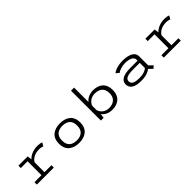

<svg xmlns="http://www.w3.org/2000/svg" viewBox="307 -2212 3636 3636"><g transform="rotate(-45 2125.0 -394.0)"><path d="M415 -64H601.5V0H146.5V-64H334.5V-436H153V-500H401L412.5 -409.5Q452 -456 521.5 -484Q591 -512 675.5 -512Q741 -512 784.5 -492L744 -423Q734.5 -430 707.2 -436.5Q680 -443 646 -443Q564 -443 501.2 -409.8Q438.5 -376.5 415 -326.5Z M1391.2 -5.2Q1339.5 11 1275.5 11Q1211.5 11 1159.5 -5.2Q1107.5 -21.5 1069 -53.2Q1030.5 -85 1009.8 -135.2Q989 -185.5 989 -251Q989 -316.5 1010 -366.8Q1031 -417 1069.2 -448.5Q1107.5 -480 1159.5 -496Q1211.5 -512 1275.5 -512Q1339.5 -512 1391.2 -496Q1443 -480 1481.2 -448.5Q1519.5 -417 1540.2 -366.8Q1561 -316.5 1561 -251Q1561 -185.5 1540.2 -135.2Q1519.5 -85 1481.2 -53.2Q1443 -21.5 1391.2 -5.2ZM1275.5 -55.5Q1373 -55.5 1425 -104Q1477 -152.5 1477 -251Q1477 -349 1425 -397.2Q1373 -445.5 1275.5 -445.5Q1178 -445.5 1125.5 -397.2Q1073 -349 1073 -251Q1073 -152 1125.2 -103.8Q1177.5 -55.5 1275.5 -55.5Z M1861.5 0V-800H1944V-413Q1977 -458.5 2034 -484.8Q2091 -511 2168 -511Q2224 -511 2271 -495.2Q2318 -479.5 2354.2 -448.5Q2390.5 -417.5 2411 -367Q2431.5 -316.5 2431.5 -251Q2431.5 -185.5 2411 -134.8Q2390.5 -84 2354 -52.5Q2317.5 -21 2270 -5Q2222.5 11 2166 11Q2089.5 11 2033.2 -16.8Q1977 -44.5 1944 -92V-71L1935 0ZM2142 -444.5Q2066 -444.5 2012.8 -405Q1959.5 -365.5 1944 -313.5V-197Q1958.5 -140 2011.5 -97.8Q2064.5 -55.5 2141 -55.5Q2233.5 -55.5 2289.2 -104.8Q2345 -154 2345 -251Q2345 -301 2330 -338.8Q2315 -376.5 2287.2 -399.2Q2259.5 -422 2223.2 -433.2Q2187 -444.5 2142 -444.5Z M2963.5 -512Q3018.5 -512 3066.2 -502.5Q3114 -493 3152 -474Q3190 -455 3212 -423.8Q3234 -392.5 3234 -352V-106.5L3308.5 -31.5L3257.5 12L3184 -60.5Q3152.5 -31.5 3090.5 -10.2Q3028.5 11 2933.5 11Q2811 11 2743.8 -29.5Q2676.5 -70 2676.5 -152Q2676.5 -231.5 2748.8 -271Q2821 -310.5 2958 -310.5H3154.5V-336.5Q3154.5 -366 3137.5 -388.2Q3120.5 -410.5 3091.2 -422.8Q3062 -435 3027.8 -440.8Q2993.5 -446.5 2954.5 -446.5Q2893 -446.5 2835.2 -428.2Q2777.5 -410 2754 -385.5L2691 -436Q2721 -467.5 2794.8 -489.8Q2868.5 -512 2963.5 -512ZM2950 -51.5Q3021 -51.5 3075 -69.5Q3129 -87.5 3154.5 -115.5V-252H2974.5Q2866.5 -252 2812.5 -229Q2758.5 -206 2758.5 -153Q2758.5 -124 2772.5 -103.8Q2786.5 -83.5 2813.2 -72.5Q2840 -61.5 2873.2 -56.5Q2906.5 -51.5 2950 -51.5Z M3815 -64H4001.5V0H3546.5V-64H3734.5V-436H3553V-500H3801L3812.5 -409.5Q3852 -456 3921.5 -484Q3991 -512 4075.5 -512Q4141 -512 4184.5 -492L4144 -423Q4134.5 -430 4107.2 -436.5Q4080 -443 4046 -443Q3964 -443 3901.2 -409.8Q3838.5 -376.5 3815 -326.5Z"/></g></svg>

Font: League Mono Wide Light
Style: Regular
Weight: 300
Width: 8
Designer: Tyler Finck
Foundry: The League of Moveable Type / Tyler Finck
Version: Version 2.210